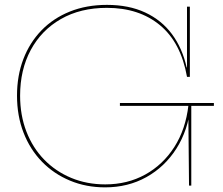

<svg xmlns="http://www.w3.org/2000/svg" viewBox="-20 -780 938 807"><path d="M422 7.5Q342 7.5 274.2 -20.8Q206.5 -49 156.5 -100.2Q106.5 -151.5 79 -222.2Q51.5 -293 51.5 -378Q51.5 -462 78.2 -531.8Q105 -601.5 154.5 -652.5Q204 -703.5 273.8 -731.5Q343.5 -759.5 429.5 -759.5Q521.5 -759.5 590.2 -727.5Q659 -695.5 702.8 -636.5Q746.5 -577.5 764.5 -496.5H771.5L766 -457Q740.5 -601 652.5 -674Q564.5 -747 429.5 -747Q318 -747 236 -700Q154 -653 109.2 -569.8Q64.5 -486.5 64.5 -378Q64.5 -295.5 91 -227Q117.5 -158.5 165.8 -109Q214 -59.5 279.5 -32.2Q345 -5 422.5 -5Q515.5 -5 590.2 -46.2Q665 -87.5 712.8 -162.2Q760.5 -237 772 -337.5L781.5 -335Q770.5 -232.5 721.5 -155.5Q672.5 -78.5 595.2 -35.5Q518 7.5 422 7.5ZM774.5 0 771.5 -308.5V-345H784V0ZM484 -335V-347H879V-335ZM766 -457V-752H778V-457Z"/></svg>

Font: Hepta Slab ExtraLight Thin
Style: Regular
Weight: 250
Version: Version 1.102